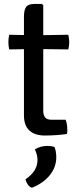

<svg xmlns="http://www.w3.org/2000/svg" viewBox="-20 -666 388 950"><path d="M98.5 -583.5Q98.5 -616.5 109.2 -631.5Q120 -646.5 151 -646.5H187.5L194 -640V-116.5Q194 -97 203.2 -85.2Q212.5 -73.5 234.5 -73.5H305Q313 -51.5 313 -24Q313 -18.5 312.8 -13Q312.5 -7.5 311 -3Q286.5 0.5 258.8 2.5Q231 4.5 201.5 4.5Q152 4.5 125.2 -20.5Q98.5 -45.5 98.5 -95ZM318 -494Q322.5 -475 322.5 -458Q322.5 -439 318 -421.5L157 -423.5L25.5 -421.5Q21.5 -439 21.5 -458Q21.5 -475 25.5 -494L157.5 -491.5ZM249.5 61Q253.5 69 256 83.5Q258.5 98 258.5 111.5Q258.5 161.5 226 201.2Q193.5 241 138 263Q126 259 117.5 247Q109 235 106 221Q165.5 181.5 165.5 125.5Q165.5 112 161.8 98.2Q158 84.5 152.5 73.5Q178.5 56 215.5 56Q234 56 249.5 61Z"/></svg>

Font: Signika Negative Light
Style: Regular
Weight: 400
Version: Version 2.001